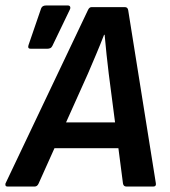

<svg xmlns="http://www.w3.org/2000/svg" viewBox="-24 -681 619 701"><path d="M3 0Q-2 0 -3.5 -3Q-5 -6 -4 -11L297 -644Q302 -655 310 -655H432Q442 -655 444 -644L545 -12Q547 0 536 0H437Q427 0 425 -11L373 -412Q369 -446 365 -482Q361 -518 358 -554H356Q342 -518 327 -482.5Q312 -447 297 -412L117 -11Q112 0 103 0ZM157 -140 192 -234H417L425 -140ZM88 -503Q76 -503 80 -516L126 -650Q130 -661 144 -661H224Q230 -661 232 -656.5Q234 -652 231 -646L167 -513Q164 -507 159 -505Q154 -503 148 -503Z"/></svg>

Font: Sofia Sans Semi Condensed
Style: Bold Italic
Weight: 700
Italic angle: -9°
Version: Version 4.100